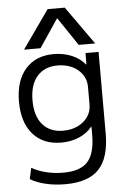

<svg xmlns="http://www.w3.org/2000/svg" viewBox="-65 -836 736 1102"><g transform="rotate(-5 303.5 -285.0)"><path d="M267 220Q208 220 155.5 208Q103 196 65 173L79 109Q115 130 162.5 141.5Q210 153 260 153Q359 153 401.5 105.5Q444 58 444 -50V-96H442Q415 -61 368 -40.5Q321 -20 264 -20Q160 -20 101 -87.5Q42 -155 42 -275Q42 -395 101 -462.5Q160 -530 264 -530Q321 -530 369 -509.5Q417 -489 444 -454H446L447 -520H522V-50Q522 90 460.5 155Q399 220 267 220ZM281 -87Q328 -87 364.5 -104.5Q401 -122 422.5 -152.5Q444 -183 444 -223V-327Q444 -366 422.5 -397Q401 -428 364.5 -445.5Q328 -463 281 -463Q205 -463 162.5 -414Q120 -365 120 -275Q120 -185 162.5 -136Q205 -87 281 -87ZM97 -570 252 -790H351L507 -570H412L303 -732H301L192 -570Z"/></g></svg>

Font: M PLUS 1
Style: Regular
Weight: 400
Designer: Coji Morishita
Foundry: UNDERFOREST DESIGN
Version: Version 1.001